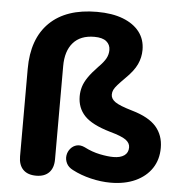

<svg xmlns="http://www.w3.org/2000/svg" viewBox="-52 -766 780 826"><g transform="rotate(5 338.0 -352.5)"><path d="M455 11Q414 11 370 0.5Q326 -10 290 -29Q270 -39 262 -55.5Q254 -72 256.5 -89Q259 -106 270 -119Q281 -132 297 -136Q313 -140 332 -131Q365 -114 399 -107Q433 -100 458 -100Q488 -100 505 -112Q522 -124 522 -147Q522 -166 503.5 -179.5Q485 -193 434 -207Q355 -230 323 -264Q291 -298 291 -348Q291 -369 297 -389Q303 -409 318 -431Q333 -453 360 -481Q383 -504 392 -521Q401 -538 401 -557Q401 -580 384 -594Q367 -608 332 -608Q272 -608 240.5 -572Q209 -536 209 -471V-68Q209 -31 189.5 -11Q170 9 134 9Q97 9 77.5 -11Q58 -31 58 -68V-446Q58 -576 129.5 -646Q201 -716 334 -716Q400 -716 446.5 -698Q493 -680 518 -647.5Q543 -615 543 -570Q543 -537 529 -507Q515 -477 480 -443Q460 -423 448.5 -410Q437 -397 432.5 -387.5Q428 -378 428 -367Q428 -349 447 -335.5Q466 -322 521 -306Q594 -285 626 -248Q658 -211 658 -157Q658 -106 633 -68.5Q608 -31 562.5 -10Q517 11 455 11Z"/></g></svg>

Font: Nunito ExtraLight ExtraBold
Style: Regular
Weight: 800
Version: Version 3.602